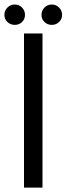

<svg xmlns="http://www.w3.org/2000/svg" viewBox="-34 -852 302 872"><path d="M75 0V-700H159V0ZM33.5 -739Q13.5 -739 -0.2 -752Q-14 -765 -14 -784.5Q-14 -804 -0.2 -817.8Q13.5 -831.5 33.5 -831.5Q52.5 -831.5 66 -817.8Q79.5 -804 79.5 -784.5Q79.5 -765 66 -752Q52.5 -739 33.5 -739ZM201.5 -739Q181.5 -739 168 -752Q154.5 -765 154.5 -784.5Q154.5 -804 168 -817.8Q181.5 -831.5 201.5 -831.5Q220.5 -831.5 234.2 -817.8Q248 -804 248 -784.5Q248 -765 234.2 -752Q220.5 -739 201.5 -739Z"/></svg>

Font: Urbanist Medium
Style: Regular
Weight: 500
Designer: Corey Hu
Foundry: Corey Hu
Version: Version 1.321; ttfautohint (v1.8.4.7-5d5b)